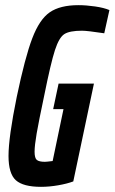

<svg xmlns="http://www.w3.org/2000/svg" viewBox="-20 -716 444 744"><path d="M13 -112Q13 -184 45 -341Q77 -494 105 -567.5Q133 -641 173 -668.5Q213 -696 284 -696Q314 -696 348.5 -691Q383 -686 404 -677L384 -587Q318 -597 298 -597Q250 -597 229.5 -584Q209 -571 193 -522Q177 -473 151 -344Q130 -245 122 -198.5Q114 -152 114 -128Q114 -103 123 -96Q132 -89 154 -89Q160 -89 184 -92L226 -293H186L207 -392H344L264 -13Q240 -4 205.5 2Q171 8 139 8Q70 8 41.5 -17.5Q13 -43 13 -112Z"/></svg>

Font: Saira Ultra Condensed
Style: Bold Italic
Weight: 700
Width: 1
Italic angle: -12°
Designer: Hector Gatti with collaboration of the Omnibus-Type team
Foundry: Omnibus-Type
Version: Version 1.001; ttfautohint (v1.8)